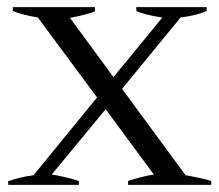

<svg xmlns="http://www.w3.org/2000/svg" viewBox="-20 -518 615 538"><path d="M572 -11V0H339V-11Q379 -24 411 -29L276 -212L125 -29Q163 -23 201 -11V0H3V-10Q35 -22 74 -27L252 -245L86 -469Q44 -476 16 -487V-498H246V-486Q212 -474 176 -468L298 -302L435 -469Q386 -476 362 -487V-498H559V-487Q532 -475 486 -469L322 -269L500 -27Q541 -20 572 -11Z"/></svg>

Font: Trirong
Style: Regular
Weight: 400
Designer: Katatrad Team
Foundry: CadsonDemak
Version: Version 1.001